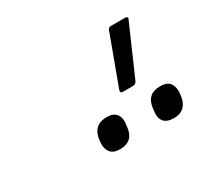

<svg xmlns="http://www.w3.org/2000/svg" viewBox="-66 -900 427 405"><g transform="rotate(-30 147.0 -697.5)"><path d="M192 -682Q184 -682 187 -690L231 -809Q233 -815 239 -815H274Q277 -815 278.5 -813Q280 -811 278 -808L226 -689Q223 -682 216 -682ZM126 -580Q110 -580 103 -589Q96 -598 97 -612L98 -621Q103 -653 135 -653Q151 -653 158 -644Q165 -635 163 -621L162 -612Q158 -580 126 -580ZM257 -580Q240 -580 233 -589Q226 -598 228 -612L229 -621Q233 -653 265 -653Q282 -653 288.5 -644Q295 -635 294 -621L293 -612Q288 -580 257 -580Z"/></g></svg>

Font: Sofia Sans Semi Condensed Light
Style: Italic
Weight: 300
Italic angle: -9°
Version: Version 4.100